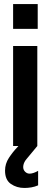

<svg xmlns="http://www.w3.org/2000/svg" viewBox="-20 -724 250 952"><path d="M45 0V-496H165V0ZM45 -581V-704H167V-581ZM101 208Q63 208 34 188Q5 168 5 122Q5 88 24 59Q43 30 65 7L120 -56L165 0L112 64Q103 74 99 84.5Q95 95 95 104Q95 118 104.5 127.5Q114 137 127 137Q136 137 147.5 133Q159 129 169 123V195Q153 202 135.5 205Q118 208 101 208Z"/></svg>

Font: Host Grotesk SemiBold
Style: Regular
Weight: 600
Designer: Doukan Karapınar
Foundry: Element Type
Version: Version 1.003